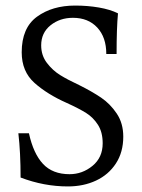

<svg xmlns="http://www.w3.org/2000/svg" viewBox="-20 -658 509 690"><path d="M404 -610Q399 -557 399 -464H362Q362 -524 329.5 -559Q297 -594 242 -594Q195 -594 161.5 -567Q128 -540 128 -495Q128 -459 148.5 -432Q169 -405 196.5 -388Q224 -371 265 -352Q311 -329 343.5 -307Q376 -285 399.5 -250Q423 -215 423 -167Q423 -111 396.5 -70.5Q370 -30 325 -9Q280 12 224 12Q138 12 54 -20Q54 -110 46 -179H84Q100 -106 134.5 -69Q169 -32 230 -32Q276 -32 312.5 -62Q349 -92 349 -143Q349 -183 332 -209.5Q315 -236 289.5 -252Q264 -268 220 -288Q150 -319 104 -360Q58 -401 58 -470Q58 -558 113 -598Q168 -638 250 -638Q295 -638 335.5 -631Q376 -624 404 -610Z"/></svg>

Font: Gupter
Style: Regular
Weight: 400
Designer: Octavio Pardo
Version: Version 1.000